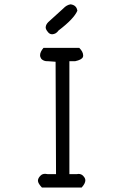

<svg xmlns="http://www.w3.org/2000/svg" viewBox="-20 -856 540 870"><path d="M187.5 -735.8Q187 -734.4 187 -731.4Q187 -728.5 189 -723.1Q190.9 -718.3 198.2 -709.5Q205.6 -700.7 216.8 -700.7Q233.4 -701.7 244.1 -716.3L244.6 -717.3Q315.4 -771 330.6 -807.6Q327.6 -826.7 312.5 -833Q307.1 -835.4 299.8 -836.4Q281.7 -833.5 267.1 -817.9Q200.7 -757.8 199.2 -756.3Q189 -746.1 187.5 -735.8ZM177.2 -639.2Q161.6 -620.6 161.6 -606Q161.6 -597.2 167.5 -588.9Q178.2 -578.6 193.4 -578.6Q195.3 -578.6 198.2 -578.6L231.9 -576.2L233.9 -66.9H196.8Q189.9 -68.4 184.6 -68.4Q171.4 -68.4 163.6 -60.1Q151.9 -48.8 151.9 -37.1Q151.9 -25.4 169.9 -6.3H350.1Q366.7 -24.9 366.7 -38.6Q366.7 -48.3 358.9 -56.6Q358.4 -56.6 356.4 -59.6Q348.1 -67.9 335.9 -67.9Q332.5 -67.9 327.6 -66.9H294.4V-578.6H320.3Q350.1 -585 355.5 -597.2Q356.9 -600.1 356.9 -604.5Q356.9 -621.6 338.9 -639.2Z"/></svg>

Font: Bakudai
Style: ExtraLight
Weight: 200
Version: Version 1.48